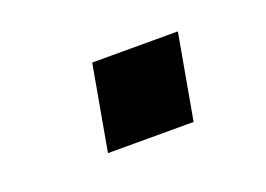

<svg xmlns="http://www.w3.org/2000/svg" viewBox="-40 -498 412 297"><g transform="rotate(-20 166.5 -350.0)"><path d="M99 -280 124 -420H265L240 -280Z"/></g></svg>

Font: Archivo SemiBold
Style: Bold Italic
Weight: 700
Italic angle: -10°
Version: Version 2.001